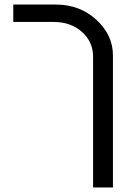

<svg xmlns="http://www.w3.org/2000/svg" viewBox="-20 -620 566 840"><path d="M224.1 -600.1Q329.1 -600.1 401.4 -533.7Q474.1 -466.8 474.1 -377.9V200.2H387.2V-372.1Q387.2 -437 338.4 -480.5Q289.6 -523.9 215.8 -523.9H38.1V-600.1Z"/></svg>

Font: Miedinger*
Style: Book
Weight: 400
Version: Version 001.000